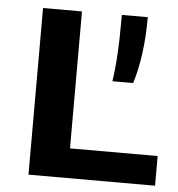

<svg xmlns="http://www.w3.org/2000/svg" viewBox="-47 -639 633 683"><g transform="rotate(5 270.0 -297.5)"><path d="M79.5 0V-595H218.5V-106H531.5V0ZM348 -357Q353.5 -394 356.2 -431Q359 -468 360 -508.2Q361 -548.5 361 -595H453.5Q453.5 -523.5 445.2 -463.8Q437 -404 422 -357Z"/></g></svg>

Font: Encode Sans SC SemiExpanded SemiBold
Style: Regular
Weight: 600
Width: 6
Designer: Multiple Designers
Foundry: Impallari Type
Version: Version 3.002